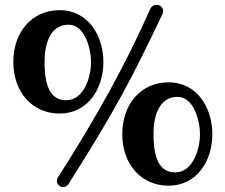

<svg xmlns="http://www.w3.org/2000/svg" viewBox="-20 -753 931 793"><path d="M356 -497C356 -437 328 -339 253 -339C172 -339 164 -433 164 -501C164 -562 183 -651 263 -651C330 -651 356 -553 356 -497ZM407 -497C407 -602 347 -711 226 -711C114 -711 35 -623 35 -497C35 -372 114 -284 226 -284C342 -284 407 -385 407 -497ZM654 -707C654 -720 643 -733 628 -733H625C615 -733 606 -727 601 -717C504 -497 379 -269 219 -20C216 -15 215 -11 215 -6C215 7 226 20 241 20C248 20 255 16 261 10C451 -290 517 -413 650 -693C653 -698 654 -702 654 -707ZM806 -199C806 -139 778 -41 703 -41C622 -41 614 -135 614 -203C614 -264 633 -353 713 -353C780 -353 806 -255 806 -199ZM857 -199C857 -304 797 -413 676 -413C564 -413 485 -325 485 -199C485 -74 564 14 676 14C792 14 857 -87 857 -199Z"/></svg>

Font: Ribeye
Style: Regular
Weight: 400
Designer: Astigmatic (AOETI)
Foundry: Astigmatic (AOETI)
Version: Version 1.000